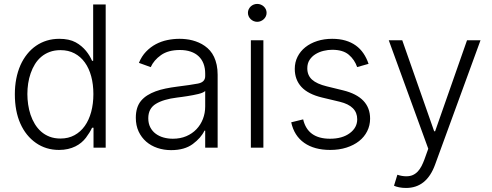

<svg xmlns="http://www.w3.org/2000/svg" viewBox="-20 -750 2500 975"><path d="M83.8 -419Q98 -450.6 118.1 -475.5Q138.1 -500.4 163.2 -517.6Q188.2 -534.8 217.9 -543.9Q247.5 -552.9 280.9 -552.9Q331.3 -552.9 364 -535.2Q380.3 -526.3 393.5 -515.1Q406.6 -503.9 416.7 -491.7Q426.8 -479.4 434.5 -466.6Q442.1 -453.8 447.4 -441.4H453.1V-727.3H516.7V0H454.9V-101.2H447.4Q441.8 -88.8 433.9 -76.2Q426.1 -63.6 416.2 -50.4Q406.2 -37.3 392.9 -26.1Q379.6 -14.9 362.7 -6.6Q345.9 1.8 325.1 6.6Q304.3 11.4 279.8 11.4Q213.4 11.4 162.6 -24.1Q111.2 -60 83.3 -122.7Q55.4 -185.4 55.4 -271.3Q55.4 -353.7 83.8 -419ZM287.3 -46.5Q327.1 -46.5 358.1 -63.4Q389.2 -80.3 410.5 -110.3Q431.8 -140.3 443 -181.6Q454.2 -223 454.2 -272.4Q454.2 -321.4 443.2 -362.2Q432.2 -403.1 410.9 -432.7Q389.6 -462.4 358.5 -478.9Q327.4 -495.4 287.3 -495.4Q256.7 -495.4 232.4 -486.3Q208.1 -477.3 189.5 -461.5Q170.8 -445.7 157.5 -424.2Q144.2 -402.7 135.7 -377.8Q127.1 -353 123 -326.2Q119 -299.4 119 -272.4Q119 -246.4 122.9 -219.5Q126.8 -192.5 135.1 -167.4Q143.5 -142.4 156.8 -120.4Q170.1 -98.4 188.7 -81.9Q207.4 -65.3 231.9 -55.9Q256.4 -46.5 287.3 -46.5Z M696.4 -238.3Q709.9 -254.3 728.5 -266Q747.2 -277.7 770.2 -286.2Q793.3 -294.7 820.8 -300.4Q848.4 -306.1 879.3 -310Q913.7 -314.3 940.2 -318.2Q966.6 -322.1 985.1 -325.6Q1022 -332.7 1022 -363.3V-376.1Q1022 -404.5 1013.5 -426.7Q1005 -448.9 988.6 -464.3Q972.3 -479.8 948.3 -487.9Q924.4 -496.1 893.5 -496.1Q834.2 -496.1 797.6 -470.2Q761 -444.2 745.4 -409.1L685.4 -430.8Q699.2 -464.5 721.6 -487.7Q744 -511 771.3 -525.6Q798.7 -540.1 829.5 -546.5Q860.4 -552.9 891.7 -552.9Q907.3 -552.9 923.8 -551.1Q940.3 -549.4 956.9 -545.1Q973.4 -540.8 989.3 -533.9Q1005.3 -527 1019.9 -516.7Q1034.4 -506.7 1046.5 -492.9Q1058.6 -479 1067.1 -460.9Q1075.6 -442.8 1080.4 -420.3Q1085.2 -397.7 1085.2 -370.4V0H1022V-86.3H1018.1Q1001.1 -50.1 959.2 -18.8Q917.3 12.4 849.1 12.4Q812.1 12.4 779.5 1.4Q746.8 -9.6 722.5 -30.7Q698.2 -51.8 683.9 -82.4Q669.7 -112.9 669.7 -152.3Q669.7 -206.3 696.4 -238.3ZM733 -149.5Q733 -122.9 743.3 -103.2Q753.6 -83.5 771 -70.7Q788.4 -57.9 810.7 -51.7Q833.1 -45.5 857.6 -45.5Q895.6 -45.5 926 -58.4Q956.3 -71.4 977.6 -93.8Q998.9 -116.1 1010.5 -146Q1022 -175.8 1022 -209.2V-288Q1013.1 -279.1 987.2 -272.7Q974.4 -269.5 960.2 -266.9Q946 -264.2 931.6 -261.9Q917.3 -259.6 903.9 -257.8Q890.6 -256 879.3 -254.6Q810 -246.1 771.7 -222.7Q733 -199.2 733 -149.5Z M1253.9 0V-545.5H1317.5V0ZM1239 -684.7Q1239 -694.2 1242.7 -702.4Q1246.4 -710.6 1252.8 -716.8Q1259.2 -723 1267.9 -726.6Q1276.6 -730.1 1286.2 -730.1Q1295.8 -730.1 1304.5 -726.6Q1313.2 -723 1319.8 -716.8Q1326.3 -710.6 1330.1 -702.4Q1333.8 -694.2 1333.8 -684.7Q1333.8 -675.8 1330.1 -667.4Q1326.3 -659.1 1319.8 -652.9Q1313.2 -646.7 1304.5 -642.9Q1295.8 -639.2 1286.2 -639.2Q1276.6 -639.2 1267.9 -642.9Q1259.2 -646.7 1252.8 -652.9Q1246.4 -659.1 1242.7 -667.4Q1239 -675.8 1239 -684.7Z M1458.8 -128.9 1519.5 -143.8Q1542.3 -45.5 1655.9 -45.5Q1718.4 -45.5 1756.4 -73.9Q1794 -101.9 1794 -144.5Q1794 -212 1705.3 -233.3L1616.1 -254.6Q1544.7 -271.7 1510.8 -308.4Q1476.9 -345.2 1476.9 -400.2Q1476.9 -433.9 1491.1 -462Q1505.3 -490.1 1530.7 -510.3Q1556.1 -530.5 1590.9 -541.7Q1625.7 -552.9 1666.9 -552.9Q1704.2 -552.9 1734 -544.2Q1763.8 -535.5 1786.8 -519Q1809.7 -502.5 1825.6 -479Q1841.6 -455.6 1851.6 -425.8L1793.7 -409.4Q1780.5 -447.1 1751.4 -471.9Q1721.9 -497.2 1666.9 -497.2Q1645.6 -497.2 1623.2 -491.8Q1600.9 -486.5 1582.4 -475.1Q1563.9 -463.8 1552.2 -446Q1540.5 -428.3 1540.5 -403.1Q1540.5 -367.5 1564.5 -345.7Q1588.4 -323.9 1639.9 -311.4L1722.3 -291.2Q1859.4 -257.5 1859.4 -147.4Q1859.4 -112.9 1844.6 -83.6Q1829.9 -54.3 1803.3 -33.4Q1776.6 -12.4 1739.3 -0.5Q1702.1 11.4 1657 11.4Q1576 11.4 1524.9 -24.5Q1473.7 -60.4 1458.8 -128.9Z M2022.7 -545.5 2184.7 -83.5H2189.6L2351.6 -545.5H2420.1L2189.3 86.3Q2146.3 204.5 2041.9 204.5Q2023.4 204.5 2006.9 201.2Q1990.4 197.8 1980.8 193.2L1997.9 137.4Q2021.3 145.2 2043 145.2Q2062.9 145.2 2077.2 138.5Q2091.6 131.7 2102.3 120Q2112.9 108.3 2120.7 93Q2128.6 77.8 2134.9 60.7L2154.8 5.3L1954.2 -545.5Z"/></svg>

Font: Inter P Light
Style: Regular
Weight: 300
Designer: Rasmus Andersson
Foundry: rsms
Version: Version 3.018;git-588b23468